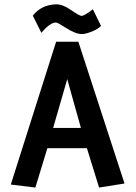

<svg xmlns="http://www.w3.org/2000/svg" viewBox="-20 -845 619 877"><path d="M377 -168H196.3L141.6 11.7L29.3 -2L236.3 -654.3H337.9L548.8 -6.8L432.6 11.7ZM222.7 -260.7H349.6L287.1 -483.4ZM279.3 -718.8Q243.2 -742.2 235.4 -742.2Q209 -742.2 168.9 -695.3L129.9 -773.4Q168.9 -823.2 235.4 -825.2Q265.6 -826.2 304.2 -799.3Q342.8 -772.5 352.5 -772.5Q365.2 -772.5 404.3 -802.7L441.4 -726.6Q425.8 -710.9 397.9 -700.2Q370.1 -689.5 355.5 -689.5Q326.2 -688.5 279.3 -718.8Z"/></svg>

Font: Puritan
Style: Bold
Weight: 700
Version: 2.1